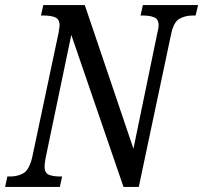

<svg xmlns="http://www.w3.org/2000/svg" viewBox="-38 -734 798 754"><path d="M-18 0 -9 -41H3Q31 -41 53.5 -53.5Q76 -66 88 -114L192 -605Q193 -613 194.5 -621Q196 -629 196 -634Q196 -659 178.5 -666Q161 -673 135 -673H123L132 -714H295L486 -150L580 -605Q582 -612 583.5 -620.5Q585 -629 585 -634Q585 -659 567.5 -666Q550 -673 525 -673H514L523 -714H740L730 -673H718Q690 -673 667 -660.5Q644 -648 634 -600L507 0H447L242 -597L141 -113Q139 -102 138 -93.5Q137 -85 137 -80Q137 -55 153.5 -48Q170 -41 196 -41H206L197 0Z"/></svg>

Font: Noto Serif Condensed
Style: Italic
Weight: 400
Width: 3
Italic angle: -12°
Designer: Monotype Design Team
Foundry: Monotype Imaging Inc.
Version: Version 2.014; ttfautohint (v1.8.4.7-5d5b)